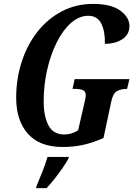

<svg xmlns="http://www.w3.org/2000/svg" viewBox="-20 -744 693 985"><path d="M301 10Q183 10 123 -58Q63 -126 63 -242Q63 -340 91.5 -427.5Q120 -515 172.5 -581.5Q225 -648 297.5 -686Q370 -724 458 -724Q550 -724 597 -689.5Q644 -655 644 -611Q644 -566 607 -542.5Q570 -519 518 -519Q520 -581 500 -622Q480 -663 433 -663Q386 -663 344.5 -626.5Q303 -590 271.5 -527.5Q240 -465 222 -386Q204 -307 204 -223Q204 -148 228.5 -101Q253 -54 310 -54Q329 -54 348 -60Q367 -66 381 -76L413 -216Q420 -244 420 -254Q420 -276 404.5 -282Q389 -288 364 -288H352L363 -338H644L632 -288H628Q602 -288 581 -277Q560 -266 551 -224L511 -36Q459 -13 410 -1.5Q361 10 301 10ZM168 209Q182 176 198 135.5Q214 95 224 61H333L331 70Q321 89 302 116.5Q283 144 261 172Q239 200 219 221H165Z"/></svg>

Font: Noto Serif ExtraCondensed
Style: Bold Italic
Weight: 700
Width: 2
Italic angle: -12°
Designer: Monotype Design Team
Foundry: Monotype Imaging Inc.
Version: Version 2.013; ttfautohint (v1.8.4.7-5d5b)